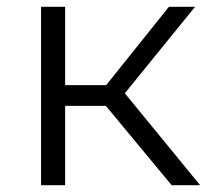

<svg xmlns="http://www.w3.org/2000/svg" viewBox="-20 -546 621 566"><path d="M486 0 292 -234H172V0H101V-526H172V-295H293L478 -526H555L348 -271L570 0Z"/></svg>

Font: Montserrat Alternates
Style: Regular
Weight: 400
Designer: Julieta Ulanovsky
Foundry: Julieta Ulanovsky
Version: Version 7.200;PS 007.200;hotconv 1.0.88;makeotf.lib2.5.64775